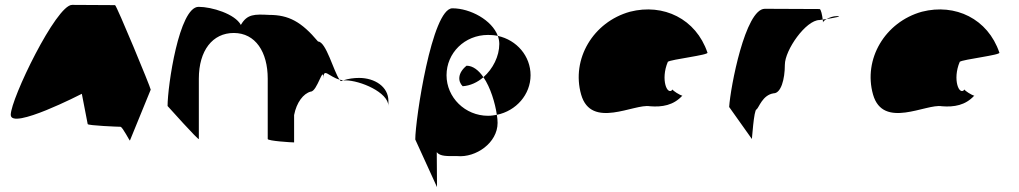

<svg xmlns="http://www.w3.org/2000/svg" viewBox="-20 -583 4172 786"><path d="M24 -113C24 -49 315 -199 315 -199L339 -75C340 -69 464 -64 473 -64C482 -64 512 -2 512 -8L597 -216C597 -224 457 -562 451 -562C451 -562 340 -563 275 -563C210 -563 24 -178 24 -113Z M666 -149C666 -149 794 -6 794 -14V-261C794 -376 850 -448 937 -448C1026 -448 1076 -370 1076 -261V-14C1076 -6 1173 0 1184 0V-112C1194 -164 1222 -200 1252 -208C1279 -208 1304 -320 1304 -261C1304 -309 1326 -269 1370 -257C1346 -290 1315 -413 1282 -413C1214 -494 1162 -522 1082 -522C1022 -525 992 -526 966 -481C942 -526 847 -555 793 -555C713 -555 666 -230 666 -149ZM1370 -257C1372 -254 1374 -252 1376 -251L1385 -254ZM1385 -254H1394C1454 -254 1570 -205 1570 -149V-170C1570 -228 1514 -264 1450 -264C1429 -264 1406 -261 1385 -254Z M1680 -12 1769 183 1768 40C1782 58 1812 56 1852 56C1928 63 2017 2 2017 -80C2017 -90 2016 -101 2014 -113C2002 -111 1991 -109 1978 -109C1884 -109 1808 -184 1808 -275C1808 -366 1882 -440 1978 -440C1992 -440 2005 -439 2018 -436C1994 -501 1905 -549 1832 -549C1748 -549 1680 -92 1680 -12ZM1874 -230C1905 -232 1935 -246 1959 -267C1940 -295 1916 -314 1890 -314C1853 -284 1854 -250 1874 -230ZM1959 -267C1988 -225 2007 -161 2014 -113C2093 -129 2152 -196 2152 -275C2152 -353 2096 -419 2018 -436C2022 -425 2024 -414 2024 -403C2024 -353 1998 -301 1959 -267Z M2359 -196C2400 -52 2577 -160 2641 -148C2691 -144 2737 -152 2773 -191C2765 -193 2732 -212 2734 -217C2712 -188 2683 -257 2714 -330C2726 -340 2886 -358 2876 -368C2829 -506 2696 -570 2559 -535C2408 -493 2318 -341 2359 -196ZM2734 -218V-217ZM2774 -192 2773 -191C2775 -191 2775 -191 2774 -190Z M2965 -145 3058 -14C3058 -6 3066 -135 3077 -135C3087 -142 3101 -194 3147 -201C3177 -201 3193 -258 3193 -318C3193 -378 3279 -501 3335 -501C3335 -501 3340 -502 3348 -503C3346 -520 3341 -546 3335 -546C3335 -546 3193 -547 3111 -547C3031 -547 2970 -225 2965 -145ZM3348 -503C3349 -498 3349 -494 3349 -491C3349 -494 3355 -500 3364 -505C3358 -504 3353 -504 3348 -503ZM3364 -505C3394 -510 3433 -517 3406 -517C3390 -517 3375 -511 3364 -505Z M3554 -196C3595 -52 3772 -160 3836 -148C3886 -144 3932 -152 3968 -191C3960 -193 3927 -212 3929 -217C3907 -188 3878 -257 3909 -330C3921 -340 4081 -358 4071 -368C4024 -506 3891 -570 3754 -535C3603 -493 3513 -341 3554 -196ZM3929 -218V-217ZM3969 -192 3968 -191C3970 -191 3970 -191 3969 -190Z"/></svg>

Font: Ampere
Style: SC
Weight: 400
Version: Version 1